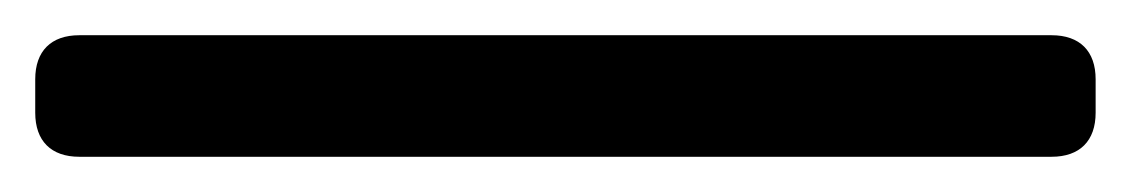

<svg xmlns="http://www.w3.org/2000/svg" viewBox="-26 -7 642 109"><path d="M19 82H571C587 82 596 73 596 57V38C596 22 587 13 571 13H19C3 13 -6 22 -6 38V57C-6 73 3 82 19 82Z"/></svg>

Font: 寒蝉锦书宋Pro Soft
Style: Regular
Weight: 700
Designer: 寒蝉锦书宋{Warren} 思源宋体{Ryoko NISHIZUKA 西塚涼子 (kana & ideographs); Frank Grießhammer (Latin, Greek & Cyrillic); Wenlong ZHANG 
Foundry: Adobe & ChillType
Version: Version 2.000;Glyphs 3.1.1 (3135)